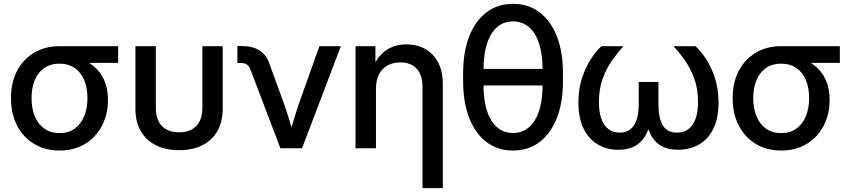

<svg xmlns="http://www.w3.org/2000/svg" viewBox="-20 -759 4342 983"><path d="M284.7 11.7Q210.4 11.7 154.3 -22.5Q98.1 -56.6 67.1 -116.9Q36.1 -177.2 36.1 -256.3Q36.1 -335.9 67.1 -395.5Q98.1 -455.1 154.1 -488.8Q210 -522.5 284.2 -522.5H585V-437H379.4L284.2 -433.1Q238.8 -433.1 207 -411.1Q175.3 -389.2 158.4 -349.6Q141.6 -310.1 141.6 -256.3Q141.6 -203.6 158.4 -163.1Q175.3 -122.6 207.3 -100.1Q239.3 -77.6 284.7 -77.6Q330.1 -77.6 362.1 -100.3Q394 -123 410.9 -163.3Q427.7 -203.6 427.7 -256.3Q427.7 -310.1 410.9 -349.6Q394 -389.2 362.1 -411.1Q330.1 -433.1 284.7 -433.1V-475.1Q335.9 -475.1 381.1 -461.4Q426.3 -447.8 460.2 -419.7Q494.1 -391.6 513.4 -348.6Q532.7 -305.7 532.7 -247.1Q532.7 -172.9 501.7 -114.3Q470.7 -55.7 415 -22Q359.4 11.7 284.7 11.7Z M897 9.8Q827.6 9.8 777.6 -15.6Q727.5 -41 700.4 -88.4Q673.3 -135.7 673.3 -201.2V-522.5H777.8V-207Q777.8 -166.5 791.5 -138.7Q805.2 -110.8 831.8 -96.2Q858.4 -81.5 897 -81.5Q935.5 -81.5 961.9 -96.2Q988.3 -110.8 1002.2 -138.7Q1016.1 -166.5 1016.1 -207V-522.5H1120.1V-201.2Q1120.1 -135.7 1093.3 -88.4Q1066.4 -41 1016.4 -15.6Q966.3 9.8 897 9.8Z M1415.5 0 1262.7 -401.9Q1255.4 -420.9 1243.9 -428.7Q1232.4 -436.5 1211.4 -436.5H1195.3V-523.4H1213.4Q1272 -523.4 1307.6 -501.5Q1343.3 -479.5 1359.4 -432.6L1432.1 -233.4Q1447.3 -190.4 1460.2 -148.2Q1473.1 -106 1485.8 -64H1459.5Q1472.2 -106 1484.9 -148.4Q1497.6 -190.9 1512.2 -233.4L1615.2 -522.5H1725.1L1526.4 0Z M1904.8 -302.7V0H1800.3V-522.5H1901.9L1902.3 -393.1H1881.3Q1905.8 -463.4 1951.2 -497.6Q1996.6 -531.7 2060.5 -531.7Q2114.3 -531.7 2156.5 -508.5Q2198.7 -485.4 2222.9 -439.9Q2247.1 -394.5 2247.1 -326.7V204.1H2143.1V-314Q2143.1 -375.5 2113.3 -407.5Q2083.5 -439.5 2029.3 -439.5Q1994.1 -439.5 1965.8 -424.8Q1937.5 -410.2 1921.1 -379.9Q1904.8 -349.6 1904.8 -302.7Z M2606.4 11.7Q2528.3 11.7 2470.9 -31.7Q2413.6 -75.2 2382.3 -155Q2351.1 -234.9 2351.1 -343.8V-383.8Q2351.1 -493.2 2382.3 -572.8Q2413.6 -652.3 2470.9 -695.8Q2528.3 -739.3 2606.4 -739.3Q2685.1 -739.3 2742.4 -695.8Q2799.8 -652.3 2831.1 -572.8Q2862.3 -493.2 2862.3 -383.8V-343.8Q2862.3 -234.9 2831.1 -155Q2799.8 -75.2 2742.4 -31.7Q2685.1 11.7 2606.4 11.7ZM2606.4 -78.1Q2677.7 -78.1 2717.8 -142.3Q2757.8 -206.5 2757.8 -326.7V-400.9Q2757.8 -521 2717.8 -585.2Q2677.7 -649.4 2606.4 -649.4Q2535.6 -649.4 2495.6 -585.2Q2455.6 -521 2455.6 -400.9V-326.7Q2455.6 -206.5 2495.6 -142.3Q2535.6 -78.1 2606.4 -78.1ZM2430.7 -321.3V-406.2H2784.7V-321.3Z M3146 7.8Q3087.9 7.8 3041.5 -19Q2995.1 -45.9 2968.3 -99.6Q2941.4 -153.3 2941.4 -233.4Q2941.4 -303.7 2960.2 -360.4Q2979 -417 3006.3 -458.3Q3033.7 -499.5 3059.1 -522.5H3171.9Q3141.1 -488.8 3112.1 -447.3Q3083 -405.8 3064.7 -353.8Q3046.4 -301.8 3046.4 -236.8Q3046.4 -161.6 3073.7 -120.8Q3101.1 -80.1 3152.8 -80.1Q3201.2 -80.1 3225.6 -117.2Q3250 -154.3 3250 -225.1V-339.4H3351.1V-225.1Q3351.1 -154.3 3373.5 -117.2Q3396 -80.1 3445.3 -80.1Q3498 -80.1 3525.9 -120.6Q3553.7 -161.1 3553.7 -236.3Q3553.7 -302.7 3535.2 -354.7Q3516.6 -406.7 3487.8 -448Q3459 -489.3 3428.2 -522.5H3540.5Q3566.4 -499.5 3593.8 -458.5Q3621.1 -417.5 3639.9 -360.8Q3658.7 -304.2 3658.7 -233.4Q3658.7 -152.8 3631.8 -99.1Q3605 -45.4 3558.1 -18.8Q3511.2 7.8 3451.7 7.8Q3401.9 7.8 3368.7 -10.3Q3335.4 -28.3 3316.9 -59.8Q3298.3 -91.3 3289.6 -131.3H3308.1Q3300.3 -90.3 3280.8 -58.8Q3261.2 -27.3 3228.3 -9.8Q3195.3 7.8 3146 7.8Z M3979.5 11.7Q3905.3 11.7 3849.1 -22.5Q3793 -56.6 3762 -116.9Q3731 -177.2 3731 -256.3Q3731 -335.9 3762 -395.5Q3793 -455.1 3848.9 -488.8Q3904.8 -522.5 3979 -522.5H4279.8V-437H4074.2L3979 -433.1Q3933.6 -433.1 3901.9 -411.1Q3870.1 -389.2 3853.3 -349.6Q3836.4 -310.1 3836.4 -256.3Q3836.4 -203.6 3853.3 -163.1Q3870.1 -122.6 3902.1 -100.1Q3934.1 -77.6 3979.5 -77.6Q4024.9 -77.6 4056.9 -100.3Q4088.9 -123 4105.7 -163.3Q4122.6 -203.6 4122.6 -256.3Q4122.6 -310.1 4105.7 -349.6Q4088.9 -389.2 4056.9 -411.1Q4024.9 -433.1 3979.5 -433.1V-475.1Q4030.8 -475.1 4075.9 -461.4Q4121.1 -447.8 4155 -419.7Q4189 -391.6 4208.3 -348.6Q4227.5 -305.7 4227.5 -247.1Q4227.5 -172.9 4196.5 -114.3Q4165.5 -55.7 4109.9 -22Q4054.2 11.7 3979.5 11.7Z"/></svg>

Font: Inter 28pt Medium
Style: Regular
Weight: 500
Designer: Rasmus Andersson
Foundry: rsms
Version: Version 4.001;git-66647c0bb